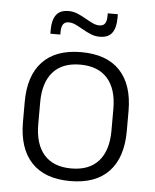

<svg xmlns="http://www.w3.org/2000/svg" viewBox="-50 -705 613 759"><g transform="rotate(5 256.5 -325.0)"><path d="M256.5 12Q155.5 12 103 -43.8Q50.5 -99.5 50.5 -204.5V-284Q50.5 -388.5 103 -444Q155.5 -499.5 256.5 -499.5Q357.5 -499.5 410 -444Q462.5 -388.5 462.5 -284V-204.5Q462.5 -99.5 410 -43.8Q357.5 12 256.5 12ZM256.5 -38Q327.5 -38 364.8 -80Q402 -122 402 -201V-287.5Q402 -366 364.8 -408Q327.5 -450 256.5 -450Q185.5 -450 148.5 -408Q111.5 -366 111.5 -287.5V-201Q111.5 -122 148.5 -80Q185.5 -38 256.5 -38ZM322.5 -566.5Q304.5 -566.5 287.5 -573.5Q270.5 -580.5 255 -589.5Q239.5 -598.5 225 -605.5Q210.5 -612.5 197 -612.5Q181.5 -612.5 174.5 -602.5Q167.5 -592.5 167.5 -571.5V-561.5H128V-577.5Q128 -615.5 143 -636.2Q158 -657 192.5 -657Q211 -657 227.8 -650Q244.5 -643 260 -634Q275.5 -625 290 -618Q304.5 -611 317.5 -611Q333.5 -611 340.2 -621Q347 -631 347 -651.5V-661.5H387V-645.5Q387 -607.5 372 -587Q357 -566.5 322.5 -566.5Z"/></g></svg>

Font: Anek Kannada Medium Light
Style: Regular
Weight: 300
Version: Version 1.003